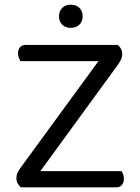

<svg xmlns="http://www.w3.org/2000/svg" viewBox="-20 -800 597 820"><path d="M71 -88 451 -608H483Q502 -592 502 -570Q502 -556 496.5 -545Q491 -534 481 -520L102 0H69Q61 -7 55.5 -17Q50 -27 50 -38Q50 -52 55.5 -63.5Q61 -75 71 -88ZM90 0 93 -69H499Q503 -64 506 -55.5Q509 -47 509 -36Q509 -20 500.5 -10Q492 0 478 0ZM464 -608 462 -539H67Q64 -544 60.5 -553Q57 -562 57 -572Q57 -589 65.5 -598.5Q74 -608 89 -608ZM333 -730Q333 -708 319 -694.5Q305 -681 282 -681Q260 -681 246 -694.5Q232 -708 232 -730Q232 -753 246 -766.5Q260 -780 282 -780Q305 -780 319 -766.5Q333 -753 333 -730Z"/></svg>

Font: Baloo Paaji 2
Style: Regular
Weight: 400
Designer: Shuchita Grover, Noopur Datye and Ek Type
Foundry: Ek Type
Version: Version 1.700